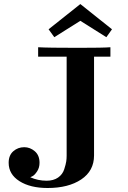

<svg xmlns="http://www.w3.org/2000/svg" viewBox="-20 -920 634 951"><path d="M22.9 -113.8Q22.9 -150.9 45.9 -170.9Q68.8 -190.9 100.1 -190.9Q128.9 -190.9 152.3 -170.9Q175.8 -150.9 175.8 -113.8Q175.8 -89.8 164.3 -72Q152.8 -54.2 142.1 -47.9L129.9 -42Q168 -24.9 210.9 -24.9Q245.1 -24.9 267.6 -40.5Q290 -56.2 298.1 -81.5Q306.2 -106.9 308.1 -120.4Q310.1 -133.8 310.1 -148.9V-639.2H168.9V-686Q216.8 -683.1 368.2 -683.1Q492.2 -683.1 526.9 -686V-639.2H445.8V-149.9Q445.8 -73.7 382.3 -31.2Q318.8 11.2 215.8 11.2Q129.9 11.2 76.4 -22.7Q22.9 -56.6 22.9 -113.8ZM220.7 -774.9 377.9 -899.9 534.7 -774.9 506.8 -735.8 377.9 -816.9 249 -735.8Z"/></svg>

Font: CMU Serif
Style: Bold
Weight: 700
Version: Version 0.7.0